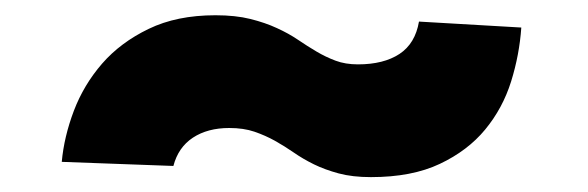

<svg xmlns="http://www.w3.org/2000/svg" viewBox="-20 -438 790 258"><path d="M63 -220.5Q66 -254 79.2 -289Q92.5 -324 117.2 -352.5Q142 -381 179.8 -399.2Q217.5 -417.5 269.5 -417.5Q296.5 -417.5 316.5 -412.5Q336.5 -407.5 352.2 -400.2Q368 -393 380.5 -384.5Q393 -376 405.2 -368.8Q417.5 -361.5 430.8 -356.5Q444 -351.5 461 -351.5Q495.5 -351.5 516.8 -365.5Q538 -379.5 543 -409L680.5 -401Q678 -364.5 666.8 -328.5Q655.5 -292.5 632 -264Q608.5 -235.5 571 -217.8Q533.5 -200 478.5 -200Q453.5 -200 435 -205Q416.5 -210 401.8 -217.2Q387 -224.5 374.8 -233Q362.5 -241.5 349.5 -248.8Q336.5 -256 322 -261Q307.5 -266 288 -266Q259 -266 239.2 -253Q219.5 -240 213 -215Z"/></svg>

Font: B612
Style: Bold
Weight: 700
Designer: Nicolas Chauveau, Thomas Paillot, Jonathan Favre-Lamarine, Jean-Luc Vinot
Foundry: AIRBUS
Version: Version 1.008